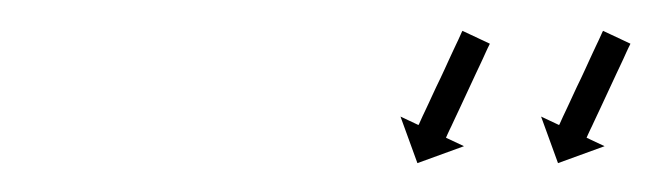

<svg xmlns="http://www.w3.org/2000/svg" viewBox="-20 -554 437 127"><path d="M396.7 -524.4C396.8 -524.6 396.9 -524.9 397 -525.1L378.9 -533.6C378.8 -533.3 378.6 -533.1 378.5 -532.9C378.2 -532.2 377.9 -531.5 377.6 -530.9C377.1 -529.9 376.7 -528.8 376.2 -527.8C375.6 -526.5 374.9 -525.2 374.3 -523.8C373.6 -522.3 372.9 -520.7 372.1 -519.1C371.3 -517.4 370.5 -515.6 369.7 -513.9C368.8 -512 367.9 -510.1 367.1 -508.2C366.2 -506.3 365.3 -504.4 364.4 -502.4C363.5 -500.5 362.5 -498.6 361.6 -496.6C360.8 -494.8 359.9 -492.9 359 -491C358.2 -489.3 357.4 -487.5 356.6 -485.8C355.8 -484.2 355.1 -482.6 354.4 -481.1C353.8 -479.7 353.1 -478.4 352.5 -477.1C352 -476.1 351.6 -475 351.1 -474C350.8 -473.3 350.5 -472.7 350.2 -472C350.1 -471.8 350 -471.6 349.8 -471.3L337.9 -476.9L349.1 -446.1L379.9 -457.3L368 -462.9C368.1 -463.1 368.2 -463.3 368.3 -463.6C368.6 -464.2 368.9 -464.9 369.2 -465.6C369.7 -466.6 370.2 -467.6 370.6 -468.6C371.3 -469.9 371.9 -471.3 372.5 -472.6C373.2 -474.2 374 -475.7 374.7 -477.3C375.5 -479.1 376.3 -480.8 377.2 -482.6C378 -484.4 378.9 -486.3 379.8 -488.2C380.7 -490.1 381.6 -492.1 382.5 -494C383.4 -495.9 384.3 -497.9 385.2 -499.8C386.1 -501.7 386.9 -503.5 387.8 -505.4C388.6 -507.2 389.4 -508.9 390.3 -510.7C391 -512.2 391.7 -513.8 392.5 -515.4C393.1 -516.7 393.7 -518 394.3 -519.4C394.8 -520.4 395.3 -521.4 395.7 -522.4C396 -523.1 396.4 -523.7 396.7 -524.4ZM303.7 -524.4C303.8 -524.6 303.9 -524.9 304 -525.1L285.9 -533.6C285.8 -533.3 285.6 -533.1 285.5 -532.9C285.2 -532.2 284.9 -531.5 284.6 -530.9C284.1 -529.9 283.7 -528.8 283.2 -527.8C282.6 -526.5 281.9 -525.2 281.3 -523.8C280.6 -522.3 279.9 -520.7 279.1 -519.1C278.3 -517.4 277.5 -515.6 276.7 -513.9C275.8 -512 274.9 -510.1 274.1 -508.2C273.2 -506.3 272.3 -504.4 271.4 -502.4C270.5 -500.5 269.5 -498.6 268.6 -496.6C267.8 -494.8 266.9 -492.9 266 -491C265.2 -489.3 264.4 -487.5 263.6 -485.8C262.8 -484.2 262.1 -482.6 261.4 -481.1C260.8 -479.7 260.1 -478.4 259.5 -477.1C259 -476.1 258.6 -475 258.1 -474C257.8 -473.3 257.5 -472.7 257.2 -472C257.1 -471.8 257 -471.6 256.8 -471.3L244.9 -476.9L256.1 -446.1L286.9 -457.3L275 -462.9C275.1 -463.1 275.2 -463.3 275.3 -463.6C275.6 -464.2 275.9 -464.9 276.2 -465.6C276.7 -466.6 277.2 -467.6 277.6 -468.6C278.3 -469.9 278.9 -471.3 279.5 -472.6C280.2 -474.2 281 -475.7 281.7 -477.3C282.5 -479.1 283.3 -480.8 284.2 -482.6C285 -484.4 285.9 -486.3 286.8 -488.2C287.7 -490.1 288.6 -492.1 289.5 -494C290.4 -495.9 291.3 -497.9 292.2 -499.8C293.1 -501.7 293.9 -503.5 294.8 -505.4C295.6 -507.2 296.4 -508.9 297.3 -510.7C298 -512.2 298.7 -513.8 299.5 -515.4C300.1 -516.7 300.7 -518 301.3 -519.4C301.8 -520.4 302.3 -521.4 302.7 -522.4C303 -523.1 303.4 -523.7 303.7 -524.4Z"/></svg>

Font: FRB American Cursive Just Arrows Extrabold
Style: Bold Italic
Weight: 800
Italic angle: -25°
Version: Version 2.0;Modular Font Editor K font №1